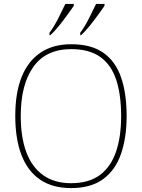

<svg xmlns="http://www.w3.org/2000/svg" viewBox="-20 -951 726 981"><path d="M343 10Q248 10 184.5 -33.5Q121 -77 89.5 -159.5Q58 -242 58 -359Q58 -476 90.5 -557.5Q123 -639 187 -682Q251 -725 344 -725Q446 -725 508 -681.5Q570 -638 598.5 -556Q627 -474 627 -358Q627 -247 598 -164Q569 -81 506.5 -35.5Q444 10 343 10ZM343 -15Q434 -15 490 -56.5Q546 -98 572.5 -175Q599 -252 599 -358Q599 -466 574 -542.5Q549 -619 493 -659.5Q437 -700 344 -700Q215 -700 150.5 -609.5Q86 -519 86 -358Q86 -250 114.5 -173.5Q143 -97 200.5 -56Q258 -15 343 -15ZM390 -784Q412 -813 433.5 -855Q455 -897 471 -931H514V-921Q502 -904 481.5 -875.5Q461 -847 438 -818.5Q415 -790 394 -771H390ZM233 -784Q255 -813 276.5 -855Q298 -897 314 -931H357V-921Q345 -904 324.5 -875.5Q304 -847 281 -818.5Q258 -790 237 -771H233Z"/></svg>

Font: Noto Serif Lao Thin
Style: Regular
Weight: 250
Designer: Monotype Design Team
Foundry: Monotype Imaging Inc.
Version: Version 2.003